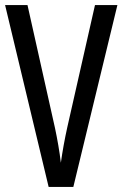

<svg xmlns="http://www.w3.org/2000/svg" viewBox="-20 -734 481 754"><path d="M441 -714H353L244 -233C234 -188 225 -138 219 -95C214 -138 205 -189 196 -231L88 -714H0L171 0H268Z"/></svg>

Font: Noto Sans Sinhala UI ExtraCondensed
Style: Regular
Weight: 400
Width: 2
Designer: Jelle Bosma - Monotype Design Team
Foundry: Monotype Imaging Inc.
Version: Version 2.006